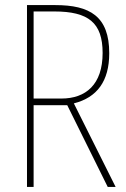

<svg xmlns="http://www.w3.org/2000/svg" viewBox="-20 -734 496 754"><path d="M197 -714H86V0H112V-321H244L403 0H434L270 -328C361 -351 409 -415 409 -525C409 -670 333 -714 197 -714ZM193 -689C327 -689 383 -645 383 -526C383 -402 317 -347 221 -347H112V-689Z"/></svg>

Font: Noto Sans Gujarati UI Condensed Thin
Style: Regular
Weight: 100
Width: 3
Designer: Jelle Bosma - Monotype Design Team, Universal Thirst
Foundry: Monotype Imaging Inc.
Version: Version 2.106